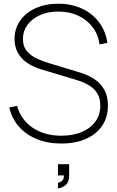

<svg xmlns="http://www.w3.org/2000/svg" viewBox="-20 -755 629 1030"><path d="M309 15Q236 15 177.8 -8.8Q119.5 -32.5 81.2 -76Q43 -119.5 30 -179L72 -187Q91.5 -113 155 -70Q218.5 -27 309 -27Q372 -27 419 -47Q466 -67 492 -103.2Q518 -139.5 518 -188Q518 -224.5 504.5 -249Q491 -273.5 470.2 -288.8Q449.5 -304 427 -313Q404.5 -322 387 -327L207 -381Q168 -392.5 139.8 -409Q111.5 -425.5 93.5 -446.5Q75.5 -467.5 66.8 -492.5Q58 -517.5 58 -546Q58 -601 87.8 -643.8Q117.5 -686.5 170.5 -710.8Q223.5 -735 293 -735Q363.5 -735 419.5 -709Q475.5 -683 511.2 -635.8Q547 -588.5 556 -525L514 -517Q507 -569.5 477 -609.2Q447 -649 399.5 -671Q352 -693 293 -693Q236.5 -693 193.8 -673.5Q151 -654 127 -621Q103 -588 103 -547Q103 -504 126.2 -478.2Q149.5 -452.5 183 -438.2Q216.5 -424 247 -415L396 -370Q415 -364.5 442.5 -353.8Q470 -343 496.8 -323Q523.5 -303 541.2 -270.2Q559 -237.5 559 -188Q559 -141.5 541.5 -104Q524 -66.5 491 -40Q458 -13.5 412 0.8Q366 15 309 15ZM291 255V225Q296 225 304 221.2Q312 217.5 317.8 209Q323.5 200.5 322 186H291V126H351V186Q351 224 330 239.5Q309 255 291 255Z"/></svg>

Font: Manrope Variable Light
Style: Regular
Weight: 200
Designer: Mikhail Sharanda
Foundry: Mikhail Sharanda
Version: Version 4.505